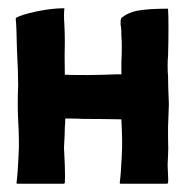

<svg xmlns="http://www.w3.org/2000/svg" viewBox="-20 -443 447 465"><path d="M387 -259Q387 -246 387.5 -229.5Q388 -213 388.5 -204.5Q389 -196 389 -191Q389 -183 387 -135V-123V-110Q388 -80 387 -67L386 -45V-42Q388 -5 387 0L385 2H272Q270 2 270 0Q273 -23 275 -67Q277 -100 274 -152V-154Q219 -155 182 -155Q169 -156 138 -156Q138 -142 137 -135Q137 -126 136.5 -114.5Q136 -103 135.5 -96Q135 -89 135 -85Q135 -84 137 -42Q138 -10 137 0L135 2H22Q20 2 20 0Q23 -23 25 -67Q27 -100 24 -152Q22 -192 24 -236Q24 -267 21 -325Q20 -383 18 -398L19 -399V-400Q34 -408 67 -415Q105 -423 134 -423Q136 -423 136 -422Q134 -410 136 -381Q137 -362 137 -341Q136 -313 137 -262Q191 -260 262 -263H274V-293Q275 -311 275 -331Q275 -345 274 -355Q274 -373 273 -378Q272 -380 272 -387Q272 -396 273 -396Q273 -400 276 -401Q289 -412 312 -417Q340 -422 386 -422Q387 -422 387 -421Q388 -406 388 -378Q388 -340 387 -307Q386 -299 386 -284Q386 -268 387 -259Z"/></svg>

Font: Tovari Sans
Style: Bold
Weight: 700
Designer: Verneri Kontto, Denis Ignatov
Foundry: Verneri Kontto
Version: Version 1.10 May 7, 2019